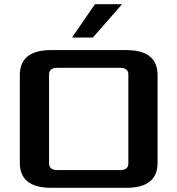

<svg xmlns="http://www.w3.org/2000/svg" viewBox="-20 -900 850 920"><path d="M75 -120V-540Q75 -660 225 -660H585Q735 -660 735 -540V-120Q735 0 585 0H225Q75 0 75 -120ZM215 -117Q215 -85 255 -85H555Q595 -85 595 -117V-543Q595 -575 555 -575H255Q215 -575 215 -543ZM325 -720 435 -880H565L425 -720Z"/></svg>

Font: Xolonium
Style: Regular
Weight: 400
Designer: Severin Meyer
Version: Version 4.2